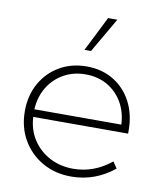

<svg xmlns="http://www.w3.org/2000/svg" viewBox="-83 -799 741 877"><g transform="rotate(10 287.5 -361.0)"><path d="M504.9 -62Q416 9.8 306.2 9.8Q231.4 9.8 172.6 -23.7Q113.8 -57.1 80.1 -115.5Q46.4 -173.8 46.4 -248.5Q46.4 -320.8 77.9 -377.2Q109.4 -433.6 164.6 -465.8Q219.7 -498 290 -498Q360.4 -498 414.3 -465.6Q468.3 -433.1 498.5 -375.5Q528.8 -317.9 528.8 -242.7V-228.5H88.9Q91.8 -169.4 121.3 -124Q150.9 -78.6 199.7 -52.7Q248.5 -26.9 309.1 -26.9Q404.8 -26.9 484.9 -91.8ZM87.9 -263.7H491.2Q488.3 -322.3 462.2 -366.7Q436 -411.1 392.1 -436.3Q348.1 -461.4 291.5 -461.4Q234.9 -461.4 189.9 -436Q145 -410.6 118.2 -366.5Q91.3 -322.3 87.9 -263.7ZM296.4 -570.8H266.1L347.2 -732.4H390.1Z"/></g></svg>

Font: Kumbh Sans ExtraLight
Style: Regular
Weight: 250
Version: Version 1.005